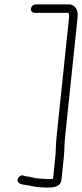

<svg xmlns="http://www.w3.org/2000/svg" viewBox="-20 -721 376 879"><path d="M139.4 -662H292.4C298.7 -655 296.5 -643.6 294.8 -628L242.1 -125C240.1 -106.3 238.5 -89.5 237.3 -74.5C235.3 -50.5 235.5 -24.2 233.2 -2C229.7 31.3 226.2 64.7 222.7 98C218 98.7 212 99 204.6 99C178.4 97.9 165.4 97.1 145 95C133.2 93.5 119.8 88.2 106.9 87C99.1 87 94.2 84.7 88.3 83C77.6 78.2 65.9 87.8 62.5 95.5C52.2 118.9 81.1 124.4 98.8 126C119.8 128.7 136.9 134.3 160.7 136C200.8 138.9 256.9 143.8 261.2 103L272.2 -2C273.2 -11.3 274 -22.3 274.7 -35C274.7 -63.5 277.6 -91.8 281.1 -125L333.7 -627C335 -639 335.7 -648.7 335.8 -656C335.3 -678.9 320.3 -701 296.5 -701H143.5C132.9 -701 122.5 -691.6 121.4 -681C120.3 -670.4 128.8 -662 139.4 -662Z"/></svg>

Font: Just Breathe
Style: Obl2
Weight: 400
Foundry: Cannot Into Space Fonts
Version: Version 0.72